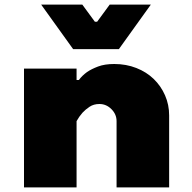

<svg xmlns="http://www.w3.org/2000/svg" viewBox="-20 -820 840 840"><path d="M720 0H490V-290Q490 -320 467.5 -342.5Q445 -365 415 -365Q390 -365 372 -353Q354 -341 341 -327Q326 -310 315 -290V0H85V-520H315V-470H325Q339 -489 361 -505Q380 -518 409 -529Q438 -540 480 -540Q532 -540 576.5 -522.5Q621 -505 652.5 -474.5Q684 -444 702 -403Q720 -362 720 -315ZM300 -605 160 -800H340L395 -725H405L460 -800H640L500 -605Z"/></svg>

Font: Imperial One
Style: Regular
Weight: 400
Designer: Jovanny Lemonad
Foundry: Jovanny Lemonad
Version: Version 1.000